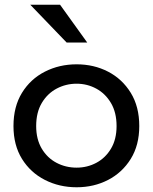

<svg xmlns="http://www.w3.org/2000/svg" viewBox="-20 -781 646 812"><path d="M304 11Q231 11 170 -20Q109 -51 73 -109Q37 -167 37 -248Q37 -330 73 -388.5Q109 -447 170 -478Q231 -509 304 -509Q377 -509 437 -478Q497 -447 533 -388.5Q569 -330 569 -248Q569 -167 533 -109Q497 -51 437 -20Q377 11 304 11ZM304 -72Q349 -72 387.5 -92.5Q426 -113 449.5 -152.5Q473 -192 473 -248Q473 -305 449.5 -345Q426 -385 387.5 -406Q349 -427 304 -427Q259 -427 220 -406.5Q181 -386 157 -346Q133 -306 133 -248Q133 -192 156.5 -152.5Q180 -113 219 -92.5Q258 -72 304 -72ZM262 -601 108 -761H234L349 -601Z"/></svg>

Font: Syne Med Modified
Style: Regular
Weight: 500
Designer: Lucas Descroix
Foundry: Bonjour Monde
Version: Version 2.200